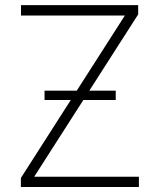

<svg xmlns="http://www.w3.org/2000/svg" viewBox="-20 -748 636 768"><path d="M63.5 0V-36.1L479.5 -686H64V-727.5H532.7V-690.4L116.7 -41H535.6V0ZM158.2 -348.1V-385.3H442.9V-348.1Z"/></svg>

Font: Inter Tight ExtraLight
Style: Regular
Weight: 250
Designer: Rasmus Andersson
Foundry: rsms
Version: Version 3.004